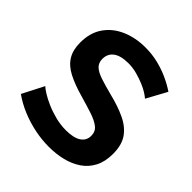

<svg xmlns="http://www.w3.org/2000/svg" viewBox="-194 -854 1001 1001"><g transform="rotate(45 306.5 -353.5)"><path d="M497 -524Q490 -531 471.5 -543Q453 -555 426.5 -566Q400 -577 369 -585.5Q338 -594 306 -594Q250 -594 221.5 -573Q193 -552 193 -514Q193 -485 211 -468Q229 -451 265 -439Q301 -427 355 -413Q425 -396 476.5 -371.5Q528 -347 555.5 -307.5Q583 -268 583 -203Q583 -146 562 -105.5Q541 -65 504 -40Q467 -15 420 -3.5Q373 8 320 8Q267 8 214 -3Q161 -14 112 -34.5Q63 -55 22 -84L83 -203Q92 -194 115 -179.5Q138 -165 171 -150.5Q204 -136 243 -126Q282 -116 322 -116Q378 -116 407 -135Q436 -154 436 -189Q436 -221 413 -239Q390 -257 349 -270.5Q308 -284 252 -300Q185 -319 140 -342.5Q95 -366 73 -402Q51 -438 51 -492Q51 -565 85.5 -614.5Q120 -664 179 -689.5Q238 -715 310 -715Q360 -715 404.5 -704Q449 -693 488 -675Q527 -657 558 -636Z"/></g></svg>

Font: YasnoRaleway
Style: Bold
Weight: 700
Designer: Matt McInerney, Pablo Impallari, Rodrigo Fuenzalida
Foundry: Matt McInerney, Pablo Impallari, Rodrigo Fuenzalida
Version: Version 4.026